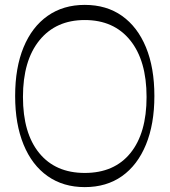

<svg xmlns="http://www.w3.org/2000/svg" viewBox="-20 -758 694 786"><path d="M327 8Q239 8 175 -37Q111 -82 76.5 -166Q42 -250 42 -365Q42 -481 76.5 -564.5Q111 -648 175 -693Q239 -738 327 -738Q416 -738 479.5 -693Q543 -648 577.5 -564.5Q612 -481 612 -365Q612 -250 577.5 -166Q543 -82 479.5 -37Q416 8 327 8ZM327 -50Q448 -50 514 -131.5Q580 -213 580 -361Q580 -510 513 -593Q446 -676 327 -676Q209 -676 141.5 -593Q74 -510 74 -361Q74 -213 140.5 -131.5Q207 -50 327 -50Z"/></svg>

Font: Savate ExtraLight
Style: Regular
Weight: 200
Designer: Max Esnée
Foundry: Plomb Type
Version: Version 2.000